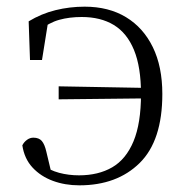

<svg xmlns="http://www.w3.org/2000/svg" viewBox="-20 -542 558 576"><path d="M218 14Q175 14 138.5 0.5Q102 -13 77.5 -39.5Q53 -66 47 -106Q52 -116 61 -122.5Q70 -129 80 -129Q97 -129 105.5 -119Q114 -109 119 -87L135 -20L98 -52Q129 -31 157.5 -23.5Q186 -16 217 -16Q275 -16 316.5 -40Q358 -64 380.5 -118Q403 -172 403 -260Q403 -341 382 -392Q361 -443 321.5 -467Q282 -491 225 -491Q188 -491 157.5 -482.5Q127 -474 97 -450L126 -487L106 -362H70L66 -478Q104 -501 146.5 -511.5Q189 -522 234 -522Q306 -522 358 -490.5Q410 -459 438.5 -400.5Q467 -342 467 -260Q467 -120 399 -53Q331 14 218 14ZM156 -244V-283L433 -278V-247Z"/></svg>

Font: Noto Serif JP
Style: Regular
Weight: 200
Designer: Ryoko NISHIZUKA 西塚涼子 (kana & ideographs); Frank Grießhammer (Latin, Greek & Cyrillic); Wenlong ZHANG 张文龙 (bopomofo); San
Foundry: Adobe
Version: Version 2.001;hotconv 1.1.0;makeotfexe 2.6.0